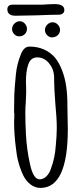

<svg xmlns="http://www.w3.org/2000/svg" viewBox="-20 -901 400 940"><path d="M94 -42Q65 -103 58 -175Q49 -243 49 -306Q49 -318 50 -326V-344Q50 -349 49 -349V-367L50 -437Q51 -469 58 -539Q63 -587 81 -632Q88 -652 99 -662.5Q110 -673 124 -673Q164 -673 196 -658.5Q228 -644 250 -618Q270 -593 284 -556.5Q298 -520 304 -479Q310 -437 310 -390V-382Q310 -351 311 -326L312 -269Q312 19 178 19Q152 19 130 2.5Q108 -14 94 -42ZM230 -77Q249 -128 253 -187Q258 -238 258 -275Q258 -320 251 -393Q245 -470 245 -508V-526Q243 -564 219.5 -592Q196 -620 162 -620Q128 -620 117 -581Q107 -550 107 -501Q107 -482 108 -469V-442L106 -396Q104 -375 104 -350Q104 -296 107 -243Q111 -168 127 -97Q143 -23 174 -23Q192 -23 207 -37.5Q222 -52 230 -77ZM39 -759Q39 -774 50.5 -785.5Q62 -797 77 -797Q91 -797 101.5 -785.5Q112 -774 112 -760Q112 -744 101 -733.5Q90 -723 73 -723Q60 -723 49.5 -734Q39 -745 39 -759ZM200 -754Q200 -769 211.5 -780.5Q223 -792 238 -792Q252 -792 263 -780.5Q274 -769 274 -755Q274 -739 262.5 -728.5Q251 -718 234 -718Q221 -718 210.5 -729Q200 -740 200 -754ZM16 -856Q16 -866 22.5 -872Q29 -878 39 -878H186L216 -880Q230 -881 247 -881Q295 -881 295 -852Q295 -841 287.5 -835Q280 -829 267 -829Q233 -829 162 -826L56 -824Q16 -824 16 -856Z"/></svg>

Font: Amatic SC
Style: Bold
Weight: 700
Designer: Multiple Designers
Foundry: Vernon Adams
Version: Version 2.505